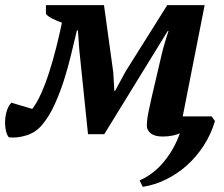

<svg xmlns="http://www.w3.org/2000/svg" viewBox="-43 -520 868 744"><path d="M587 9Q556 9 541 -3.5Q526 -16 526 -32Q526 -56 532.5 -86.5Q539 -117 544 -140L584 -311Q586 -320 589 -331.5Q592 -343 596 -355.5Q600 -368 603.5 -380Q607 -392 610 -400H607L361 0H298L264 -330L259 -402H255Q244 -357 232 -306.5Q220 -256 204 -206.5Q188 -157 167.5 -112.5Q147 -68 120 -36Q96 -7 59.5 4.5Q23 16 -9 12Q-18 1 -21.5 -21Q-25 -43 -22 -66Q-20 -82 -14.5 -96.5Q-9 -111 1 -122L82 -98Q100 -121 116.5 -158Q133 -195 147.5 -240Q162 -285 174.5 -334.5Q187 -384 197 -432Q180 -438 161.5 -447Q143 -456 135 -466V-500H360L396 -239L400 -168H403L443 -242L605 -500H750L665 -69H777L790 -51Q775 0 746.5 44Q718 88 681 121Q644 154 600 175.5Q556 197 510 204L498 179Q553 155 593.5 105Q634 55 654 -4Q646 1 627.5 5Q609 9 589 9Z"/></svg>

Font: PT Serif
Style: Bold Italic
Weight: 700
Italic angle: -12°
Designer: A.Korolkova, O.Umpeleva, V.Yefimov
Foundry: ParaType Ltd
Version: Version 1.000W OFL